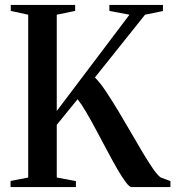

<svg xmlns="http://www.w3.org/2000/svg" viewBox="-20 -763 716 783"><path d="M23 0V-25L95 -39V-703L24 -718.5V-743H286.5V-718.5L211.5 -703V-310.5L508 -703L426 -718.5V-743H644.5V-718L571.5 -703L367 -447Q387.5 -427 411.5 -391Q435.5 -355 461.8 -311.5Q488 -268 513.8 -223.2Q539.5 -178.5 563 -139.2Q586.5 -100 605.2 -73.2Q624 -46.5 636 -39L675 -24.5V0H517Q508 0 492.8 -20.2Q477.5 -40.5 458.2 -74Q439 -107.5 417.5 -147.8Q396 -188 374.5 -228.5Q353 -269 333 -303.2Q313 -337.5 296.5 -358.5L211.5 -254V-39L289.5 -24.5V0Z"/></svg>

Font: Merriweather 120pt Medium
Style: Regular
Weight: 500
Version: Version 2.100